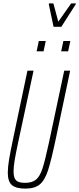

<svg xmlns="http://www.w3.org/2000/svg" viewBox="-20 -1105 468 1133"><path d="M26 -86Q26 -118 33.5 -163.5Q41 -209 59 -294L142 -688H178L87 -264Q73 -199 66.5 -160Q60 -121 60 -94Q60 -55 75 -40.5Q90 -26 128 -26Q170 -26 193 -45.5Q216 -65 231 -111.5Q246 -158 269 -264L359 -688H394L311 -294Q283 -161 264 -101.5Q245 -42 215 -17Q185 8 130 8Q74 8 50 -13Q26 -34 26 -86ZM196 -802 209 -863H250L237 -802ZM341 -802 354 -863H395L382 -802ZM296 -947 268 -1080 269 -1085H295L324 -977L400 -1085H428L427 -1080L342 -947Z"/></svg>

Font: Saira Ultra Condensed Thin
Style: Italic
Weight: 100
Width: 1
Italic angle: -12°
Designer: Hector Gatti with collaboration of the Omnibus-Type team
Foundry: Omnibus-Type
Version: Version 1.001; ttfautohint (v1.8)